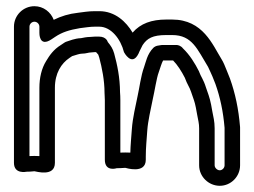

<svg xmlns="http://www.w3.org/2000/svg" viewBox="-20 -556 819 619"><path d="M368 -64V-233C368 -242.3 367.6 -251.3 367 -258.2C366.7 -306.7 357.9 -347.6 348.1 -383.6C343.9 -398.9 337.1 -408.9 327.4 -420.7C327.4 -420.7 323.5 -438 299 -438H286C281.5 -438 275.2 -437.4 272 -437C257.5 -436.7 249.3 -434.4 241.5 -433C218.9 -432 204 -424.3 195.9 -422.3C193.2 -421.6 190.1 -420.1 188.1 -418.8L176.6 -411.1C152.5 -396.3 139.8 -377.6 128.7 -359.1C113.9 -335.4 107 -304.9 107 -273V-52.8C97 -53.4 84.2 -53.4 75 -52.8V-470C75 -478.6 82.4 -486 91 -486C99.6 -486 107 -478.6 107 -470V-450C107 -450 105.5 -402.3 145.9 -429.2L157.9 -437.2C180.4 -452.2 203.2 -459.4 237.4 -465.2C256.5 -467.4 269.8 -470 286 -470H300C338.3 -470 369.2 -429.9 379.7 -387.9C379.7 -387.9 404.8 -339.7 426.4 -382.8C427.8 -385.6 429.2 -388.9 430.1 -391.3L439.7 -410.5C454.2 -432.3 472.1 -443 516 -443H535C600 -443 616 -396.9 650.8 -340.4C656.1 -328.4 660.8 -319.6 664.8 -309.7L674.6 -285.1C689.8 -242.4 699.6 -196.3 704 -143.9V-23C704 -14.4 696.3 -7 688.5 -7C680.1 -7 672 -15.2 672 -23V-142C672 -165.2 667.6 -180.2 664.6 -196.5L660.6 -218.7C655.5 -243.9 650.3 -255.2 643.8 -274.6C636.2 -299.4 626.9 -310.4 622.7 -322.9C622.4 -324 621.7 -325.4 621.4 -326.2C608.8 -351.4 591.5 -379.5 569.8 -400C563.7 -408.3 554.2 -411 549 -411H504C502.7 -411 500.9 -410.8 499.9 -410.7L487.9 -408.7C482.7 -407.8 477.4 -404.8 474.3 -401.7C454.3 -381.6 450 -354.8 444.5 -339.7C434.2 -312.1 429.2 -270.4 423.6 -246.3C417.6 -216.3 407.6 -176 405.1 -139.7C403.4 -114.9 400.8 -89.4 400.2 -64C390.5 -64.5 376.7 -64.5 368 -64ZM274 -387C277.8 -387 282.1 -388 286 -388H289.6C300 -375.3 295 -384.8 300.1 -369.8C308.7 -337.8 317 -296.9 317 -257C317 -249.9 318 -243.1 318 -233V-41C318 -1.1 356.4 -13.7 356.4 -13.7C363.8 -13.7 372.5 -14.1 384 -14.9C385.6 -14.8 450 6.2 450 -41V-51C450 -79.6 452.9 -106.3 454.9 -136.3C457 -165.7 466.1 -204.4 472.4 -235.7C478.5 -261.8 484.8 -304.7 491.5 -322.3C497.2 -338.3 500.7 -351.9 505.8 -361H538.1C551.3 -347.9 565.3 -326.3 575.9 -305.3C583.5 -283.8 591.3 -275.1 596.2 -259.4C604 -235.9 607.4 -229.8 611.4 -209.3L615.4 -187.5C619 -167.6 622 -158.3 622 -142V-23C622 13.7 652.8 43 688.5 43C724.8 43 754 12.9 754 -23V-145C754 -145.5 754 -146.4 753.9 -147.1C749 -205.7 738.4 -255.1 721.4 -302.8L711.2 -328.3C705.2 -343.3 700.5 -355.2 694.2 -365.2C665.6 -411.1 634.6 -493 535 -493H516C469 -493 433.1 -480.5 407.5 -450.8C386.7 -485.9 351.1 -520 300 -520H286C264.2 -520 247.2 -516.6 231.2 -514.8C202 -511.6 177.1 -503.8 153.2 -492.1C144.1 -516.6 120.3 -536 91 -536C54.6 -536 25 -506.4 25 -470V-31C25 6.7 65.6 -2.4 65.6 -2.4C73.3 -2.4 78.5 -2.7 91 -3.9C96.5 -3.4 157 15.3 157 -31V-273C157 -320.3 178.1 -352 203.9 -369.2L212.5 -375C226.2 -379.1 236.7 -383 244 -383C257.8 -383 264.8 -387 274 -387Z"/></svg>

Font: HoneyBee
Style: Str
Weight: 700
Foundry: Cannot Into Space Fonts
Version: Version 0.89